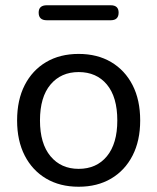

<svg xmlns="http://www.w3.org/2000/svg" viewBox="-20 -701 598 730"><path d="M279 9Q208 9 155.5 -22Q103 -53 74 -109.5Q45 -166 45 -243Q45 -321 74 -377.5Q103 -434 155.5 -465Q208 -496 279 -496Q350 -496 402.5 -465Q455 -434 484 -377.5Q513 -321 513 -243Q513 -166 484 -109.5Q455 -53 402.5 -22Q350 9 279 9ZM279 -59Q347 -59 386.5 -107Q426 -155 426 -243Q426 -332 386.5 -379.5Q347 -427 279 -427Q212 -427 172 -379.5Q132 -332 132 -243Q132 -155 172 -107Q212 -59 279 -59ZM158 -624Q127 -624 127 -653Q127 -681 158 -681H401Q431 -681 431 -653Q431 -624 401 -624Z"/></svg>

Font: Chiron GoRound TC N
Style: Regular
Weight: 350
Designer: Ryoko NISHIZUKA 西塚涼子 (kana, bopomofo & ideographs); Paul D. Hunt (Latin, Greek & Cyrillic); Sandoll Communications 산돌커뮤니
Foundry: Adobe
Version: Version 1.000;hotconv 1.1.1;makeotfexe 2.6.0